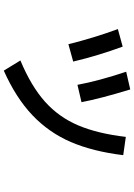

<svg xmlns="http://www.w3.org/2000/svg" viewBox="137 -796 725 1040"><g transform="rotate(90 500.0 -275.5)"><path d="M439 -332Q418 -446 368 -596L464 -618Q513 -458 533 -354ZM307 -23Q446 -81 530 -156Q614 -231 658.5 -336Q703 -441 721 -594L820 -580Q800 -416 749 -297Q698 -178 604 -88.5Q510 1 362 67ZM219 -283Q185 -420 137 -551L232 -577Q281 -444 313 -309Z"/></g></svg>

Font: IBM Plex Sans JP Medium
Style: Regular
Weight: 500
Designer: Mike Abbink; Paul van der Laan; Pieter van Rosmalen; Wujin Sim; Yejin Wi; Jinhee Kim; Boomi Park; Yona Kim; Kichan Ma
Foundry: Sandoll Inc.
Version: Version 1.001